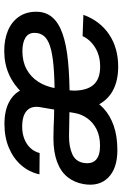

<svg xmlns="http://www.w3.org/2000/svg" viewBox="147 -721 585 919"><g transform="rotate(-90 439.5 -261.5)"><path d="M180.2 7.8Q93.3 7.8 49.3 -35.6Q5.4 -79.1 17.6 -152.8Q25.4 -198.7 51.8 -231.2Q78.1 -263.7 124.3 -280.8Q170.4 -297.9 235.8 -298.3Q262.7 -298.3 286.4 -297.4Q310.1 -296.4 337.2 -295.4Q364.3 -294.4 399.9 -294.4L392.6 -221.2Q356.4 -221.2 318.4 -222.4Q280.3 -223.6 245.6 -223.6Q195.8 -223.6 160.6 -207.8Q125.5 -191.9 119.1 -152.8Q113.3 -114.3 134 -94.7Q154.8 -75.2 201.2 -75.2Q247.6 -75.2 280.5 -92Q313.5 -108.9 333 -136.5Q352.5 -164.1 357.9 -195.8L385.7 -359.9Q393.6 -402.3 369.9 -425Q346.2 -447.8 292.5 -447.8Q260.3 -447.8 234.1 -437.5Q208 -427.2 190.7 -408.7Q173.3 -390.1 166.5 -364.3L64.5 -365.2Q75.2 -414.6 108.2 -452.4Q141.1 -490.2 191.7 -511.5Q242.2 -532.7 305.2 -532.7Q369.1 -532.7 410.6 -510.5Q452.1 -488.3 469.7 -449.2Q487.3 -410.2 478.5 -359.4L440.9 -132.8L432.6 -132.3Q414.6 -90.3 380.9 -58.8Q347.2 -27.3 297.4 -9.8Q247.6 7.8 180.2 7.8ZM579.6 11.7Q512.7 11.7 465.3 -13.9Q418 -39.6 393.8 -91.3Q369.6 -143.1 372.1 -221.2Q374 -291.5 395.5 -348.9Q417 -406.2 454.8 -447.5Q492.7 -488.8 543.5 -511.2Q594.2 -533.7 655.3 -533.7Q710.4 -533.7 752.7 -515.9Q794.9 -498 818.8 -463.6Q842.8 -429.2 842.8 -380.4Q842.8 -335 816.4 -304Q790 -272.9 737.5 -254.6Q685.1 -236.3 606.9 -228.5Q528.8 -220.7 424.8 -220.7L434.6 -292.5Q525.4 -292.5 585 -297.9Q644.5 -303.2 678.7 -314.7Q712.9 -326.2 727.3 -344.5Q741.7 -362.8 741.7 -388.7Q741.7 -418.5 718 -432.6Q694.3 -446.8 653.8 -446.8Q605 -446.8 568.1 -427Q531.2 -407.2 507.8 -371.1Q484.4 -335 476.1 -285.2Q473.6 -271 471.2 -255.6Q468.8 -240.2 467 -225.8Q465.3 -211.4 465.3 -201.2Q465.3 -138.2 493.2 -106.4Q521 -74.7 580.1 -74.7Q632.8 -74.7 671.1 -98.4Q709.5 -122.1 726.1 -158.7L828.1 -154.8Q799.3 -75.7 734.6 -32Q669.9 11.7 579.6 11.7Z"/></g></svg>

Font: Inter 28pt Medium
Style: Italic
Weight: 500
Italic angle: -9.3988°
Designer: Rasmus Andersson
Foundry: rsms
Version: Version 4.001;git-66647c0bb